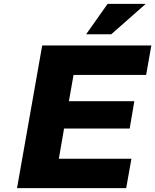

<svg xmlns="http://www.w3.org/2000/svg" viewBox="-20 -972 802 992"><path d="M425 -795 536 -952H733L555 -795ZM68 0 198 -737H762L735 -585H360L336 -449H674L650 -308H311L284 -152H659L632 0Z"/></svg>

Font: Tomorrow
Style: Bold Italic
Weight: 700
Italic angle: -10°
Designer: Tony de Marco, Monica Rizzolli
Foundry: Just in Type
Version: Version 2.002